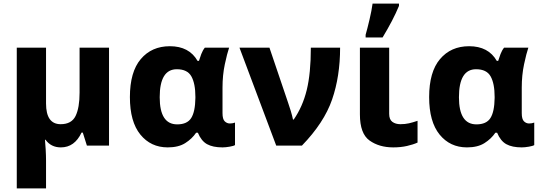

<svg xmlns="http://www.w3.org/2000/svg" viewBox="-20 -816 3037 1076"><path d="M591 -549H426V-297Q426 -212 403.5 -166Q381 -120 320 -120Q238 -120 238 -236V-549H74V240H238V84Q238 57 236 21Q234 -15 232 -33H235Q266 10 321 10Q398 10 437 -73H444L467 0H591Z M920 10Q980 10 1018 -14Q1056 -38 1079 -72H1089Q1108 -26 1140.5 -8Q1173 10 1227 10Q1244 10 1267 6Q1290 2 1297 -3V-129Q1284 -124 1268 -124Q1252 -124 1239.5 -136Q1227 -148 1227 -182V-325Q1227 -395 1240 -456Q1253 -517 1264 -549H1128Q1116 -534 1108 -513Q1100 -492 1095 -475H1087Q1040 -557 932 -557Q830 -557 769 -485Q708 -413 708 -272Q708 -134 766.5 -62Q825 10 920 10ZM973 -119Q875 -119 875 -271Q875 -428 971 -428Q1030 -428 1052.5 -388Q1075 -348 1075 -273V-267Q1074 -190 1051.5 -154.5Q1029 -119 973 -119Z M1322 -549 1528 0H1672Q1796 -128 1841 -258Q1886 -388 1886 -549H1722Q1722 -405 1699 -311.5Q1676 -218 1626 -146H1622Q1618 -166 1609.5 -194.5Q1601 -223 1594 -242L1490 -549Z M2161 -549H1997V-175Q1997 -67 2051 -28.5Q2105 10 2184 10Q2226 10 2261 2Q2296 -6 2320 -17V-139Q2294 -130 2272 -125Q2250 -120 2224 -120Q2197 -120 2179 -133Q2161 -146 2161 -178ZM2029 -606H2124Q2153 -654 2176 -698Q2199 -742 2216 -783V-796H2068Q2063 -758 2051 -707Q2039 -656 2029 -621Z M2597 10Q2657 10 2695 -14Q2733 -38 2756 -72H2766Q2785 -26 2817.5 -8Q2850 10 2904 10Q2921 10 2944 6Q2967 2 2974 -3V-129Q2961 -124 2945 -124Q2929 -124 2916.5 -136Q2904 -148 2904 -182V-325Q2904 -395 2917 -456Q2930 -517 2941 -549H2805Q2793 -534 2785 -513Q2777 -492 2772 -475H2764Q2717 -557 2609 -557Q2507 -557 2446 -485Q2385 -413 2385 -272Q2385 -134 2443.5 -62Q2502 10 2597 10ZM2650 -119Q2552 -119 2552 -271Q2552 -428 2648 -428Q2707 -428 2729.5 -388Q2752 -348 2752 -273V-267Q2751 -190 2728.5 -154.5Q2706 -119 2650 -119Z"/></svg>

Font: Noto Sans UI Extra
Style: Regular
Weight: 800
Designer: Monotype Design Team
Foundry: Monotype Imaging Inc.
Version: Version 1.901